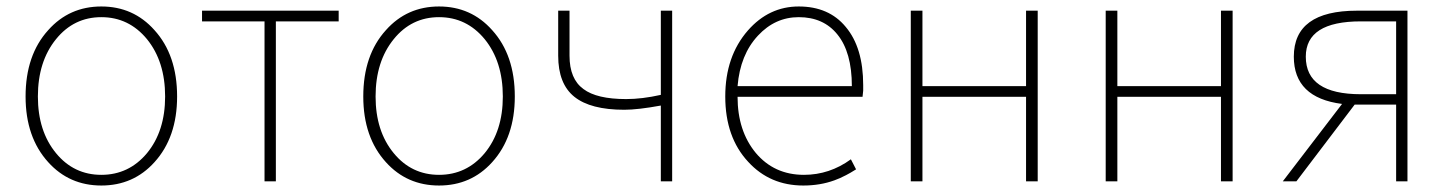

<svg xmlns="http://www.w3.org/2000/svg" viewBox="-20 -560 4473 593"><path d="M129 -59Q59 -136 59 -262Q59 -390 129 -467Q194 -540 293 -540Q392 -540 457 -467Q527 -390 527 -262Q527 -136 457 -59Q392 13 293 13Q194 13 129 -59ZM434 -87Q490 -155 490 -262Q490 -370 434 -439Q378 -507 293 -507Q208 -507 153 -439Q97 -370 97 -262Q97 -155 153 -87Q208 -20 293 -20Q378 -20 434 -87Z M797 -494H604V-527H1026V-494H832V0H797Z M1172 -59Q1102 -136 1102 -262Q1102 -390 1172 -467Q1237 -540 1336 -540Q1435 -540 1500 -467Q1570 -390 1570 -262Q1570 -136 1500 -59Q1435 13 1336 13Q1237 13 1172 -59ZM1477 -87Q1533 -155 1533 -262Q1533 -370 1477 -439Q1421 -507 1336 -507Q1251 -507 1196 -439Q1140 -370 1140 -262Q1140 -155 1196 -87Q1251 -20 1336 -20Q1421 -20 1477 -87Z M2021 -234Q1950 -221 1908 -221Q1804 -221 1754 -261Q1704 -301 1704 -388V-527H1739V-388Q1739 -316 1782 -285Q1823 -254 1914 -254Q1963 -254 2021 -267V-527H2056V0H2021Z M2291 -60Q2220 -136 2220 -262Q2220 -386 2290 -466Q2355 -540 2447 -540Q2540 -540 2592 -477Q2646 -413 2646 -297V-280Q2645 -270 2644 -261H2258Q2258 -156 2314 -88Q2371 -20 2463 -20Q2542 -20 2608 -68L2624 -37Q2605 -25 2593 -19Q2574 -9 2557 -3Q2513 13 2461 13Q2358 13 2291 -60ZM2611 -294Q2611 -399 2566 -454Q2523 -507 2447 -507Q2374 -507 2321 -450Q2266 -391 2258 -294Z M2793 -527H2829V-294H3149V-527H3185V0H3149V-261H2829V0H2793Z M3395 -527H3431V-294H3751V-527H3787V0H3751V-261H3431V0H3395Z M4292 -494H4183Q4013 -494 4013 -385Q4013 -269 4183 -269H4292ZM4327 -527V0H4292V-237H4164L3984 0H3942L4125 -239Q3976 -258 3976 -385Q3976 -527 4171 -527Z"/></svg>

Font: Noto Sans CJK TC Thin
Style: Regular
Weight: 250
Designer: Ryoko NISHIZUKA ???? (kana & ideographs); Paul D. Hunt (Latin, Greek & Cyrillic); Wenlong ZHANG ??? (bopomofo); Sandoll 
Foundry: Adobe Systems Incorporated
Version: Version 1.004 January 19, 2016